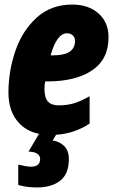

<svg xmlns="http://www.w3.org/2000/svg" viewBox="-20 -582 502 842"><path d="M178 -225Q175 -209 175 -193Q175 -154 190 -137Q205 -120 237 -120Q273 -120 302.5 -128.5Q332 -137 373 -160V-40Q306 4 226 9L211 34Q243 39 262.5 59.5Q282 80 282 115Q282 181 244 210.5Q206 240 143 240Q94 240 60 229V140Q98 149 116 149Q156 149 156 115Q156 100 142.5 91.5Q129 83 105 83L151 5Q88 -8 52.5 -55.5Q17 -103 17 -176Q17 -269 47 -357.5Q77 -446 140 -504Q203 -562 297 -562Q368 -562 412 -523Q456 -484 456 -419Q456 -322 384 -273.5Q312 -225 188 -225ZM202 -339H204Q263 -339 286 -355.5Q309 -372 309 -403Q309 -418 299 -427Q289 -436 274 -436Q229 -436 202 -339Z"/></svg>

Font: Noto Sans UI CondBlack
Style: Italic
Weight: 900
Width: 3
Italic angle: -12°
Designer: Monotype Design Team
Foundry: Monotype Imaging Inc.
Version: Version 1.001